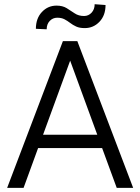

<svg xmlns="http://www.w3.org/2000/svg" viewBox="-20 -910 679 930"><path d="M545.4 0 474.6 -192.9H164.6L94.2 0H14.6L284.7 -710.9H354.5L625 0ZM188.5 -257.3H451.2L319.8 -616.2ZM438.5 -889.6 491.2 -885.7Q491.2 -835.4 461.9 -804.7Q432.6 -773.9 390.6 -773.9Q365.2 -773.9 348.9 -781.5Q332.5 -789.1 319.6 -799.1Q306.6 -809.1 292.2 -816.7Q277.8 -824.2 257.3 -824.2Q235.8 -824.2 220.9 -808.6Q206.1 -793 206.1 -768.1L153.8 -770.5Q153.8 -820.8 182.9 -851.8Q211.9 -882.8 253.9 -882.8Q283.2 -882.8 303.2 -870.4Q323.2 -857.9 342 -845.2Q360.8 -832.5 387.2 -832.5Q408.7 -832.5 423.6 -848.6Q438.5 -864.7 438.5 -889.6Z"/></svg>

Font: Vazirmatn UI FD Light
Style: Regular
Weight: 300
Designer: Saber Rastikerdar
Foundry: Saber Rastikerdar
Version: Version 33.003